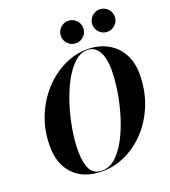

<svg xmlns="http://www.w3.org/2000/svg" viewBox="-171 -1098 1094 1232"><g transform="rotate(-20 376.0 -481.5)"><path d="M575.6 -896.4Q575.6 -928 598.1 -950.5Q620.6 -973 652.2 -973Q683.7 -973 706.1 -950.5Q728.5 -928 728.5 -896.4Q728.5 -864.9 706.1 -842.6Q683.7 -820.3 652.2 -820.3Q620.6 -820.3 598.1 -842.6Q575.6 -864.9 575.6 -896.4ZM360.8 -896.4Q360.8 -928 383.3 -950.5Q405.8 -973 437.3 -973Q468.9 -973 491.3 -950.5Q513.7 -928 513.7 -896.4Q513.7 -864.9 491.3 -842.6Q468.9 -820.3 437.3 -820.3Q405.8 -820.3 383.3 -842.6Q360.8 -864.9 360.8 -896.4ZM317.4 9.8Q191.4 9.8 121.9 -61.4Q52.5 -132.6 52.5 -254.9Q52.5 -364.7 90 -457Q127.4 -549.3 190.2 -617.2Q252.9 -685.1 330.3 -722.4Q407.7 -759.8 487.5 -759.8Q566.7 -759.8 626.2 -727.5Q685.8 -695.3 719.1 -636Q752.4 -576.7 752.4 -495.1Q752.4 -385.3 716.3 -293Q680.2 -200.7 618.5 -132.8Q556.9 -64.9 479 -27.6Q401.1 9.8 317.4 9.8ZM487.5 -754.9Q441.4 -754.9 399.9 -716.6Q358.4 -678.2 324.1 -614.3Q289.8 -550.3 264.8 -472.4Q239.7 -394.5 226.1 -314.5Q212.4 -234.4 212.4 -164.8Q212.4 -85.4 235.2 -40.3Q258.1 4.9 317.4 4.9Q366.5 4.9 408.8 -33.4Q451.2 -71.8 485 -135.7Q518.8 -199.7 542.8 -277.6Q566.9 -355.5 579.7 -435.5Q592.5 -515.6 592.5 -585.2Q592.5 -628.2 582.8 -667Q573 -705.8 550 -730.3Q527.1 -754.9 487.5 -754.9Z"/></g></svg>

Font: Bodoni* 36
Style: Bold Italic
Weight: 700
Italic angle: -13°
Version: Version 2.000; ttfautohint (v1.8.1)